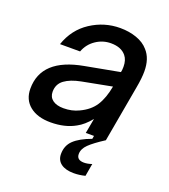

<svg xmlns="http://www.w3.org/2000/svg" viewBox="-142 -670 868 988"><g transform="rotate(20 292.0 -176.0)"><path d="M539 -400Q539 -363 529 -309L474 0Q418 36 392.5 61Q367 86 367 114Q367 147 407 147Q427 147 450 139L438 208Q407 216 376 216Q331 216 306 197.5Q281 179 281 145Q281 99 312 69.5Q343 40 406 17L409 0H364L379 -82Q345 -40 309 -21Q253 11 174 11Q102 11 60 -23Q18 -57 18 -117Q18 -281 239 -321L427 -356Q430 -367 430 -386Q430 -423 412 -445Q385 -478 329 -478Q284 -478 246.5 -452.5Q209 -427 193 -384H83Q113 -472 186.5 -520Q260 -568 347 -568Q396 -568 437 -553.5Q478 -539 502 -511Q539 -471 539 -400ZM414 -272 252 -241Q195 -230 163 -206.5Q131 -183 131 -141Q131 -112 152.5 -96Q174 -80 212 -80Q258 -80 295 -98Q349 -123 375.5 -164.5Q402 -206 414 -272Z"/></g></svg>

Font: Open Sauce One Medium Italic
Style: Regular
Weight: 500
Italic angle: -10°
Designer: Alfredo Marco Pradil
Foundry: Creative Sauce Fz LLC
Version: Version 1.477